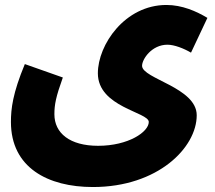

<svg xmlns="http://www.w3.org/2000/svg" viewBox="-20 -522 866 773"><path d="M24 -31C24 153 173 231 354 231C616 231 772 72 772 -58C772 -170 552 -205 552 -257C552 -284 591 -342 654 -342C682 -342 720 -327 749 -310L815 -450C770 -477 713 -502 650 -502C483 -502 374 -342 374 -227C374 -90 579 -71 579 -31C579 9 497 65 375 65C261 65 199 14 199 -62C199 -101 205 -132 233 -210L80 -264C31 -146 24 -84 24 -31Z"/></svg>

Font: Noto Sans Arabic UI SmCn Bk
Style: Regular
Weight: 900
Width: 4
Designer: Monotype Design Team, Nadine Chahine and Nizar Qandah
Foundry: Monotype Imaging Inc.
Version: Version 2.010